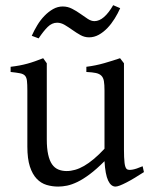

<svg xmlns="http://www.w3.org/2000/svg" viewBox="-20 -688 570 723"><path d="M522 -40Q503.9 -28.3 487.3 -18.3Q470.7 -8.3 456.5 -1Q442.4 6.3 431.6 10.5Q420.9 14.6 415 14.6Q397.9 14.6 387.2 -8.1Q376.5 -30.8 373.5 -81.1Q343.3 -50.8 318.1 -32Q293 -13.2 271.7 -2.9Q250.5 7.3 232.7 11Q214.8 14.6 199.2 14.6Q176.3 14.6 155.3 8.3Q134.3 2 118.2 -14.9Q102.1 -31.7 92.5 -61Q83 -90.3 83 -136.2V-347.2Q83 -370.6 81.5 -383.5Q80.1 -396.5 74 -403.1Q67.9 -409.7 55.2 -412.1Q42.5 -414.6 20 -417V-436.5Q37.6 -438.5 53 -441.4Q68.4 -444.3 82.8 -448.2Q97.2 -452.1 111.8 -457.3Q126.5 -462.4 142.6 -468.8L156.2 -449.7V-163.1Q156.2 -128.9 161.4 -106Q166.5 -83 176 -69.3Q185.5 -55.7 199.5 -49.8Q213.4 -43.9 231 -43.9Q246.6 -43.9 262.9 -48.6Q279.3 -53.2 296.6 -63.2Q314 -73.2 333 -89.1Q352.1 -105 373.5 -127.9V-347.2Q373.5 -369.1 371.3 -382.3Q369.1 -395.5 361.8 -402.8Q354.5 -410.2 341.1 -413.1Q327.6 -416 305.2 -417V-436.5Q340.3 -440.9 372.6 -450.2Q404.8 -459.5 432.1 -468.8L446.8 -449.7V-124Q446.8 -93.8 449 -74.7Q451.2 -55.7 458 -50.8Q463.9 -46.9 478 -49.1Q492.2 -51.3 517.1 -62ZM432.6 -657.2Q423.8 -637.2 411.6 -617.7Q399.4 -598.1 384.5 -582.5Q369.6 -566.9 352.1 -557.1Q334.5 -547.4 315.4 -547.4Q298.3 -547.4 283 -555.9Q267.6 -564.5 252.9 -575Q238.3 -585.4 223.9 -594Q209.5 -602.5 195.3 -602.5Q175.8 -602.5 159.7 -586.7Q143.6 -570.8 125.5 -543.5L99.6 -553.2Q108.4 -573.2 120.4 -593Q132.3 -612.8 147.5 -628.4Q162.6 -644 179.9 -653.8Q197.3 -663.6 216.3 -663.6Q234.9 -663.6 251.5 -655Q268.1 -646.5 282.7 -636Q297.4 -625.5 310.5 -616.9Q323.7 -608.4 335.4 -608.4Q354 -608.4 371.8 -624Q389.6 -639.6 406.2 -668.5Z"/></svg>

Font: Gentium Plus Afr
Style: Regular
Weight: 400
Designer: J. Victor Gaultney, Annie Olsen, Iska Routamaa, Becca Hirsbrunner
Foundry: SIL International
Version: Version 5.000